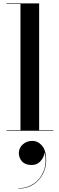

<svg xmlns="http://www.w3.org/2000/svg" viewBox="-20 -770 350 1131"><path d="M91 131Q91 101.8 114 80.9Q137 60 170 60Q203.8 60 227.9 88.4Q252 116.8 252 176Q252 217 232.5 254.8Q213 292.6 176.5 316.8Q140 341 89 341V338.6Q139.8 338.6 179.6 311.1Q219.4 283.6 237.9 235.9Q256.4 188.2 243 128Q239.1 156.5 218.9 179.2Q198.6 202 165.6 202Q128.9 202 109.9 181.1Q91 160.2 91 131ZM18 -3H100.6V-747H18V-750H210.6V-3H293V0H18Z"/></svg>

Font: Bodoni* 72 Medium
Style: Regular
Weight: 500
Version: Version 1.002; ttfautohint (v0.97) -l 8 -r 50 -G 200 -x 14 -